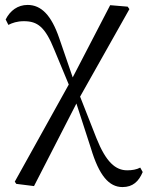

<svg xmlns="http://www.w3.org/2000/svg" viewBox="-20 -549 599 779"><path d="M477 210C519 210 543 187 559 149L549 131C534 139 516 142 496 142C449 142 410 109 371 11L305 -157L505 -512L498 -522L427 -528L275 -235L220 -395C188 -488 147 -529 92 -529C52 -529 21 -506 3 -470L14 -448C30 -456 49 -463 77 -463C132 -463 163 -440 200 -348L259 -206L40 188L46 197L118 206L290 -129L349 53C382 163 422 210 477 210Z"/></svg>

Font: Noto Serif CJK KR
Style: Regular
Weight: 400
Designer: Ryoko NISHIZUKA 西塚涼子 (kana & ideographs); Frank Grießhammer (Latin, Greek & Cyrillic); Wenlong ZHANG 张文龙 (bopomofo); San
Foundry: Adobe
Version: Version 2.001;hotconv 1.1.0;makeotfexe 2.6.0